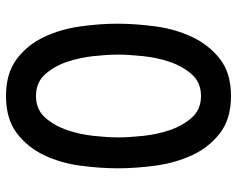

<svg xmlns="http://www.w3.org/2000/svg" viewBox="-95 -685 790 640"><g transform="rotate(-90 300.0 -365.0)"><path d="M300 -90Q345 -90 372 -120.5Q399 -151 413.5 -193.5Q428 -236 433 -284Q438 -332 438 -367Q438 -401 433 -448Q428 -495 413.5 -537.5Q399 -580 372 -610Q345 -640 300 -640Q255 -640 228 -609.5Q201 -579 186.5 -536.5Q172 -494 167 -447Q162 -400 162 -366Q162 -331 167 -283.5Q172 -236 186.5 -193.5Q201 -151 228 -120.5Q255 -90 300 -90ZM300 10Q224 10 176.5 -26.5Q129 -63 103 -119Q77 -175 68 -241Q59 -307 59 -367Q59 -425 67.5 -490.5Q76 -556 102 -611.5Q128 -667 175.5 -703.5Q223 -740 300 -740Q376 -740 423.5 -704Q471 -668 497 -612.5Q523 -557 532 -492Q541 -427 541 -369Q541 -308 532 -241.5Q523 -175 496.5 -119Q470 -63 423 -26.5Q376 10 300 10Z"/></g></svg>

Font: Maple Mono Normal NL Medium
Style: Regular
Weight: 500
Monospace: yes
Designer: subframe7536
Version: Version 7.000